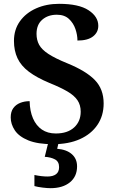

<svg xmlns="http://www.w3.org/2000/svg" viewBox="-20 -744 612 1004"><path d="M258 10Q177 10 128 -10Q79 -30 57.5 -62.5Q36 -95 36 -130Q36 -160 49.5 -178.5Q63 -197 85.5 -206Q108 -215 135 -215Q136 -163 152.5 -125Q169 -87 199 -66.5Q229 -46 272 -46Q333 -46 367.5 -77.5Q402 -109 402 -160Q402 -195 385 -220Q368 -245 332 -266Q296 -287 239 -310Q172 -338 131 -369Q90 -400 71.5 -439.5Q53 -479 53 -530Q53 -589 84 -632.5Q115 -676 168.5 -700Q222 -724 289 -724Q392 -724 443 -690.5Q494 -657 494 -609Q494 -575 466.5 -553.5Q439 -532 385 -532Q385 -561 374.5 -592Q364 -623 340.5 -645Q317 -667 277 -667Q231 -667 201 -641Q171 -615 171 -567Q171 -535 184.5 -510Q198 -485 233 -462Q268 -439 332 -413Q430 -373 476 -325.5Q522 -278 522 -203Q522 -139 489.5 -91Q457 -43 398 -16.5Q339 10 258 10ZM244 240Q228 240 203 237Q178 234 160 229V171Q198 179 228 179Q257 179 273 167Q289 155 289 130Q289 101 267.5 89.5Q246 78 214 76L235 -9H289L279 34Q328 38 355.5 62Q383 86 383 126Q383 179 345.5 209.5Q308 240 244 240Z"/></svg>

Font: Noto Nastaliq Urdu SemiBold
Style: Regular
Weight: 600
Version: Version 3.007